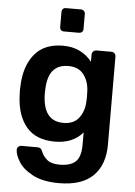

<svg xmlns="http://www.w3.org/2000/svg" viewBox="-62 -783 740 1049"><g transform="rotate(5 308.0 -258.0)"><path d="M301 220Q212 220 157 190.5Q102 161 79 123Q56 85 56 58Q56 48 63 41.5Q70 35 80 35H169Q178 35 184.5 39.5Q191 44 195 56Q206 82 228 100.5Q250 119 296 119Q356 119 384 92.5Q412 66 412 0V-68Q358 -4 259 -4Q155 -4 102.5 -67Q50 -130 46 -239L45 -266L46 -293Q50 -400 103 -465Q156 -530 259 -530Q312 -530 352 -510Q392 -490 418 -456V-495Q418 -506 425.5 -513Q433 -520 443 -520H525Q535 -520 542 -513Q549 -506 549 -495L550 -13Q550 98 488 159Q426 220 301 220ZM297 -110Q353 -110 381 -146Q409 -182 412 -234Q413 -242 413 -266Q413 -290 412 -298Q409 -350 381 -386Q353 -422 297 -422Q189 -422 183 -290L182 -266Q182 -110 297 -110ZM256 -608Q246 -608 240 -614Q234 -620 234 -630V-713Q234 -723 240 -729.5Q246 -736 256 -736H339Q349 -736 355.5 -729.5Q362 -723 362 -713V-630Q362 -620 355.5 -614Q349 -608 339 -608Z"/></g></svg>

Font: Rubik AZ
Style: Regular
Weight: 500
Designer: Hubert and Fischer
Foundry: Hubert & Fischer
Version: Version 2.000